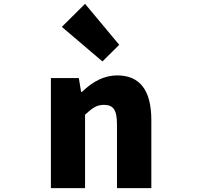

<svg xmlns="http://www.w3.org/2000/svg" viewBox="-20 -973 1040 993"><path d="M243.2 0V-569.3H387.7L399.4 -498H404.3Q491.2 -583 585.9 -583Q762.7 -583 762.7 -351.6V0H585V-330.1Q585 -386.7 569.3 -408.7Q553.7 -430.7 518.6 -430.7Q490.2 -430.7 469.7 -418.9Q449.2 -407.2 419.9 -379.9V0ZM509.8 -655.3 299.8 -834 419.9 -953.1 596.7 -741.2Z"/></svg>

Font: GenEi Gothic M Heavy
Style: Regular
Weight: 800
Designer: o_tamon (Modified); [Source Han Sans]
Ryoko NISHIZUKA  (kana & ideographs); Paul D. Hunt (Latin, Greek & Cyrillic); Wenl
Version: Version 1.1a;Original Version 1.004